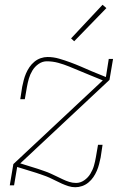

<svg xmlns="http://www.w3.org/2000/svg" viewBox="-20 -777 540 805"><path d="M296 8Q281 8 267 3.5Q253 -1 239.5 -7Q226 -13 213.5 -19.5Q201 -26 187.5 -32Q174 -38 160.5 -42.5Q147 -47 133 -52L52 -77L39 0H21L36 -89L411 -440L357 -462Q335 -471 313.5 -480Q292 -489 270 -498Q248 -507 224.5 -513.5Q201 -520 176 -520Q158 -520 142 -509Q126 -498 116 -481.5Q106 -465 101 -447.5Q96 -430 93 -413L84 -361H65L73 -413Q76 -427 79.5 -441Q83 -455 89 -469Q95 -483 103.5 -495.5Q112 -508 124 -518Q136 -528 150.5 -533Q165 -538 179 -538Q204 -538 228 -531Q252 -524 275 -515.5Q298 -507 320 -497.5Q342 -488 365 -478L424 -454L436 -530H454L439 -442L65 -92L139 -69Q153 -64 166.5 -59.5Q180 -55 193 -49Q206 -43 218.5 -37Q231 -31 243.5 -25Q256 -19 270 -14.5Q284 -10 299 -10Q317 -10 333 -21Q349 -32 359 -48.5Q369 -65 374 -82.5Q379 -100 382 -118L391 -170H410L402 -117Q399 -103 395.5 -89Q392 -75 386 -61Q380 -47 371.5 -34.5Q363 -22 351 -12Q339 -2 324.5 3Q310 8 296 8ZM291 -604 278 -616 410 -757 426 -743Z"/></svg>

Font: Iosevka Slab Thin
Style: Italic
Weight: 100
Italic angle: -9°
Monospace: yes
Designer: Belleve Invis
Foundry: Belleve Invis
Version: Version 11.1.1; ttfautohint (v1.8.3)